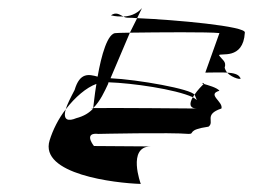

<svg xmlns="http://www.w3.org/2000/svg" viewBox="-20 -514 627 476"><path d="M103 -166C77 -82 265 -60 329 -58C329 -58 295 -150 353 -151C333 -151 243 -152 213 -152C208 -158 189 -186 224 -182C224 -182 403 -186 448 -182C464 -182 442 -192 497 -200C513 -212 484 -230 529 -245C534 -262 492 -280 524 -289C518 -297 495 -303 485 -306C481 -302 470 -291 462 -279L463 -278L468 -266C466 -268 461 -271 458 -273C450 -259 448 -246 467 -245C467 -245 242 -247 211 -246V-245V-246C205 -246 205 -245 211 -245C201 -234 188 -226 169 -221C150 -213 135 -215 143 -243C125 -220 111 -192 103 -166ZM143 -243C146 -254 154 -270 165 -291C178 -335 200 -330 222 -324C231 -376 247 -434 268 -432C268 -432 282 -433 302 -433L254 -320C321 -317 456 -293 462 -279C460 -277 460 -275 458 -273C414 -293 308 -308 249 -310L248 -306C239 -287 229 -264 211 -246C212 -251 214 -276 219 -306C194 -297 166 -273 143 -243ZM255 -476C267 -473 277 -473 286 -473C276 -478 268 -485 255 -476ZM286 -473C310 -474 324 -485 332 -494L320 -469C309 -470 302 -470 298 -470C293 -470 289 -471 286 -473ZM302 -433C373 -434 497 -435 524 -432L489 -334C507 -334 526 -335 543 -334C540 -338 538 -342 537 -346C542 -362 531 -365 523 -377C525 -384 583 -364 587 -433C592 -449 414 -465 320 -469ZM357 -151H353ZM485 -306C480 -308 478 -309 486 -308C486 -308 486 -307 485 -306ZM543 -334C559 -333 571 -330 575 -322C583 -314 556 -320 543 -334Z"/></svg>

Font: bitstorm
Style: suextobl
Weight: 400
Version: Version 0.2